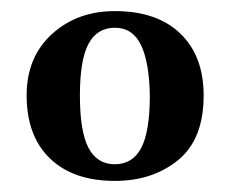

<svg xmlns="http://www.w3.org/2000/svg" viewBox="-20 -685 415 346"><path d="M187 -359Q112 -359 70 -399.5Q28 -440 28 -513Q28 -582 73.5 -623.5Q119 -665 187 -665Q263 -665 305 -624.5Q347 -584 347 -513Q347 -434 301 -396.5Q255 -359 187 -359ZM187 -389Q219 -389 234.5 -418.5Q250 -448 250 -513Q249 -573 234 -604Q219 -635 187 -635Q155 -635 139.5 -606Q124 -577 124 -513Q124 -448 139.5 -418.5Q155 -389 187 -389Z"/></svg>

Font: Frank Ruhl Libre Medium
Style: Regular
Weight: 500
Designer: Yanek Iontef
Foundry: Fontef
Version: Version 6.004